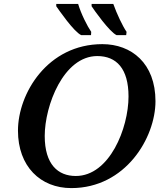

<svg xmlns="http://www.w3.org/2000/svg" viewBox="-20 -952 824 983"><path d="M577 -772H626L628 -789C608 -818 578 -881 560 -932H449V-920C460 -903 540 -789 577 -772ZM396 -772H446L447 -789C427 -818 395 -881 380 -932H268V-920C280 -903 358 -789 396 -772ZM345 11C623 11 776 -247 776 -434C776 -628 653 -726 504 -726C224 -726 72 -474 72 -283C72 -100 187 11 345 11ZM368 -51C277 -51 209 -110 209 -256C209 -411 305 -665 478 -665C576 -665 638 -601 638 -458C638 -296 541 -51 368 -51Z"/></svg>

Font: Noto Serif Semi
Style: Italic
Weight: 600
Italic angle: -12°
Designer: Monotype Design Team
Foundry: Monotype Imaging Inc.
Version: Version 1.901